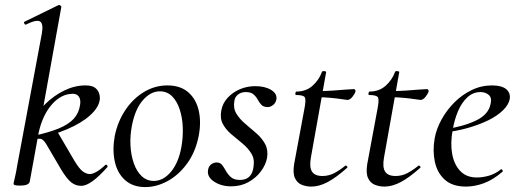

<svg xmlns="http://www.w3.org/2000/svg" viewBox="-20 -746 2103 780"><path d="M62 8Q46 8 40.5 6Q35 4 35 1Q35 -2 40.5 -25Q46 -48 50 -74L150 -610Q157 -649 143 -658.5Q129 -668 85 -646Q81 -645 78.5 -651Q76 -657 80 -658L217 -725Q221 -727 225.5 -723.5Q230 -720 229 -717L137 -207L101 -9Q98 8 62 8ZM310 9Q287 9 269 -5.5Q251 -20 228 -58L170 -157Q159 -176 149.5 -180.5Q140 -185 116 -179L212 -213L281 -95Q302 -60 316.5 -49.5Q331 -39 345 -39Q356 -39 372 -48Q388 -57 407 -75Q411 -79 415 -74.5Q419 -70 416 -67Q349 9 310 9ZM116 -179V-194Q180 -208 219.5 -224.5Q259 -241 279.5 -263.5Q300 -286 305 -318Q309 -340 301 -352.5Q293 -365 276 -365Q229 -365 191 -322Q153 -279 137 -207L104 -243Q128 -288 163.5 -323Q199 -358 241.5 -378.5Q284 -399 327 -399Q355 -399 367.5 -388.5Q380 -378 383.5 -364Q387 -350 385 -339Q380 -308 345.5 -277Q311 -246 252.5 -221Q194 -196 116 -179Z M570 14Q520 14 488.5 -14Q457 -42 446.5 -89Q436 -136 446 -193Q458 -252 489 -298.5Q520 -345 564.5 -372Q609 -399 660 -399Q713 -399 745 -371Q777 -343 787.5 -296Q798 -249 787 -193Q774 -128 740 -81.5Q706 -35 661 -10.5Q616 14 570 14ZM605 -11Q643 -11 674 -47.5Q705 -84 717 -149Q724 -189 722.5 -228.5Q721 -268 710 -301.5Q699 -335 679 -355Q659 -375 629 -375Q592 -375 560.5 -339Q529 -303 516 -236Q508 -195 510 -155.5Q512 -116 523.5 -83Q535 -50 555.5 -30.5Q576 -11 605 -11Z M919 11Q879 11 850 -8Q821 -27 825 -54Q827 -70 837.5 -78Q848 -86 860 -86Q875 -86 883 -75Q891 -64 898.5 -50.5Q906 -37 918.5 -26Q931 -15 955 -15Q979 -15 993 -28.5Q1007 -42 1010 -69Q1015 -100 1001 -122.5Q987 -145 964.5 -163.5Q942 -182 920 -200.5Q898 -219 885.5 -242Q873 -265 879 -297Q884 -326 904.5 -348.5Q925 -371 954.5 -383.5Q984 -396 1017 -396Q1056 -396 1081 -381Q1106 -366 1103 -343Q1100 -327 1089 -319Q1078 -311 1068 -311Q1050 -311 1041.5 -320.5Q1033 -330 1026.5 -342Q1020 -354 1009.5 -363Q999 -372 978 -372Q960 -372 947 -362Q934 -352 932 -335Q927 -306 940.5 -284Q954 -262 976.5 -243Q999 -224 1021.5 -204.5Q1044 -185 1057 -161Q1070 -137 1065 -105Q1060 -77 1040 -50Q1020 -23 989 -6Q958 11 919 11Z M1245 12Q1224 12 1205.5 4.5Q1187 -3 1178 -23Q1169 -43 1175 -80L1217 -306Q1224 -342 1218 -351Q1212 -360 1183 -360Q1179 -360 1180 -367Q1181 -374 1184 -374Q1223 -374 1249.5 -397.5Q1276 -421 1288 -454Q1289 -458 1297.5 -457Q1306 -456 1305 -453L1243 -106Q1236 -67 1247.5 -49Q1259 -31 1290 -31Q1316 -31 1338.5 -43Q1361 -55 1383 -73Q1385 -75 1389 -71Q1393 -67 1391 -65Q1345 -24 1310.5 -6Q1276 12 1245 12ZM1391 -340Q1389 -340 1369.5 -343Q1350 -346 1323.5 -348.5Q1297 -351 1272 -351L1274 -376Q1302 -376 1331.5 -378Q1361 -380 1384.5 -382Q1408 -384 1417 -384Q1421 -384 1423 -381Q1425 -378 1424 -374Q1422 -366 1412 -353Q1402 -340 1391 -340Z M1542 12Q1521 12 1502.5 4.5Q1484 -3 1475 -23Q1466 -43 1472 -80L1514 -306Q1521 -342 1515 -351Q1509 -360 1480 -360Q1476 -360 1477 -367Q1478 -374 1481 -374Q1520 -374 1546.5 -397.5Q1573 -421 1585 -454Q1586 -458 1594.5 -457Q1603 -456 1602 -453L1540 -106Q1533 -67 1544.5 -49Q1556 -31 1587 -31Q1613 -31 1635.5 -43Q1658 -55 1680 -73Q1682 -75 1686 -71Q1690 -67 1688 -65Q1642 -24 1607.5 -6Q1573 12 1542 12ZM1688 -340Q1686 -340 1666.5 -343Q1647 -346 1620.5 -348.5Q1594 -351 1569 -351L1571 -376Q1599 -376 1628.5 -378Q1658 -380 1681.5 -382Q1705 -384 1714 -384Q1718 -384 1720 -381Q1722 -378 1721 -374Q1719 -366 1709 -353Q1699 -340 1688 -340Z M1873 12Q1818 12 1787 -16Q1756 -44 1746.5 -89Q1737 -134 1746 -185Q1753 -223 1774 -261Q1795 -299 1826 -330Q1857 -361 1896 -380Q1935 -399 1979 -399Q2017 -399 2035.5 -384.5Q2054 -370 2051 -345Q2047 -321 2023.5 -298Q2000 -275 1963 -257Q1926 -239 1880 -226Q1834 -213 1786 -208L1788 -221Q1863 -232 1914 -256.5Q1965 -281 1973 -324Q1979 -349 1965.5 -360.5Q1952 -372 1932 -372Q1902 -372 1879 -351Q1856 -330 1841 -295Q1826 -260 1819 -218Q1809 -164 1817 -120.5Q1825 -77 1850 -51Q1875 -25 1917 -25Q1940 -25 1965.5 -32Q1991 -39 2015 -58Q2017 -60 2020.5 -56Q2024 -52 2022 -49Q1984 -16 1946.5 -2Q1909 12 1873 12Z"/></svg>

Font: Cormorant Garamond Light Medium
Style: Italic
Weight: 500
Italic angle: -10°
Version: Version 4.001